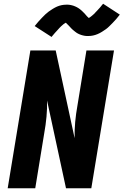

<svg xmlns="http://www.w3.org/2000/svg" viewBox="-20 -1004 659 1024"><path d="M21 0 142 -735H277L378 -267Q377 -310 381 -353.5Q385 -397 393 -441L441 -735H588L467 0H332L231 -468Q232 -425 228 -381.5Q224 -338 216 -294L168 0ZM255 -807 165 -865Q175 -878 185 -889Q195 -900 204 -909.5Q213 -919 222 -927.5Q231 -936 240 -942.5Q249 -949 261 -956.5Q273 -964 284.5 -969Q296 -974 308.5 -976.5Q321 -979 333 -979Q338 -979 343 -979Q348 -979 353 -978Q358 -977 362.5 -976Q367 -975 371.5 -973.5Q376 -972 380.5 -970Q385 -968 389 -966Q393 -964 397 -961.5Q401 -959 405 -956Q409 -953 413 -949.5Q417 -946 420 -943Q423 -940 426 -937Q429 -934 431.5 -931.5Q434 -929 437.5 -924.5Q441 -920 444.5 -916.5Q448 -913 451 -910.5Q454 -908 454 -906Q454 -905 453 -905H450Q450 -906 453.5 -908Q457 -910 460 -912Q463 -914 466 -916.5Q469 -919 471 -920.5Q473 -922 475 -924Q477 -926 479 -927.5Q481 -929 483 -931Q485 -933 487 -935.5Q489 -938 491.5 -940.5Q494 -943 496.5 -945.5Q499 -948 501.5 -951Q504 -954 507 -957Q510 -960 512.5 -963Q515 -966 518 -969.5Q521 -973 523.5 -976.5Q526 -980 530 -984L619 -926Q609 -913 599.5 -902Q590 -891 580.5 -881.5Q571 -872 562.5 -863.5Q554 -855 545 -848.5Q536 -842 524 -834.5Q512 -827 500 -822Q488 -817 476 -814.5Q464 -812 452 -812Q447 -812 442 -812Q437 -812 432 -813Q427 -814 422.5 -815Q418 -816 413.5 -817.5Q409 -819 404 -821Q399 -823 395.5 -825Q392 -827 388 -829.5Q384 -832 380 -835.5Q376 -839 372 -842Q368 -845 365 -848Q362 -851 359 -854Q356 -857 353.5 -860Q351 -863 347 -867Q343 -871 339.5 -874.5Q336 -878 333 -881Q330 -884 331 -885Q331 -886 332 -886H335Q335 -885 331.5 -883Q328 -881 324.5 -879Q321 -877 318 -874.5Q315 -872 313.5 -870.5Q312 -869 309.5 -867Q307 -865 305.5 -863.5Q304 -862 302 -860Q300 -858 297.5 -855.5Q295 -853 293 -850.5Q291 -848 288.5 -845.5Q286 -843 283.5 -840Q281 -837 278 -834Q275 -831 272.5 -828Q270 -825 267 -821.5Q264 -818 261 -814.5Q258 -811 255 -807Z"/></svg>

Font: Iosevka Heavy Extended Oblique
Style: Regular
Weight: 900
Width: 7
Italic angle: -9°
Monospace: yes
Designer: Belleve Invis
Foundry: Belleve Invis
Version: Version 32.5.0; ttfautohint (v1.8.4)